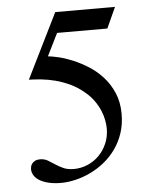

<svg xmlns="http://www.w3.org/2000/svg" viewBox="-50 -704 600 758"><g transform="rotate(-5 250.0 -325.0)"><path d="M396.5 -579.6H197.3L153.3 -490.7Q168.9 -489.3 195.1 -483.2Q221.2 -477.1 251.2 -464.6Q281.2 -452.1 311.8 -432.9Q342.3 -413.6 367.2 -386Q392.1 -358.4 407.7 -322Q423.3 -285.6 423.3 -238.8Q423.3 -197.3 411.6 -162.6Q399.9 -127.9 379.9 -100.1Q359.9 -72.3 333.7 -51.3Q307.6 -30.3 278.3 -16.4Q249 -2.4 219 4.6Q189 11.7 161.6 11.7Q133.3 11.7 111.8 6.3Q90.3 1 76.2 -7.8Q62 -16.6 54.9 -28.3Q47.9 -40 47.9 -53.2Q47.9 -57.1 49.3 -63Q50.8 -68.8 54.9 -74.5Q59.1 -80.1 66.7 -84.2Q74.2 -88.4 86.4 -88.4Q104 -88.4 117.2 -80.6Q130.4 -72.8 144.3 -63.5Q158.2 -54.2 175.3 -46.4Q192.4 -38.6 216.8 -38.6Q245.1 -38.6 271 -49.6Q296.9 -60.5 316.7 -80.3Q336.4 -100.1 348.1 -127.2Q359.9 -154.3 359.9 -186.5Q359.9 -201.7 356.4 -220.2Q353 -238.8 344.7 -258.5Q336.4 -278.3 322.3 -298.3Q308.1 -318.4 286.6 -335.9Q259.8 -358.4 231.2 -371.6Q202.6 -384.8 174.6 -392.1Q146.5 -399.4 119.9 -402.1Q93.3 -404.8 70.3 -405.3L197.3 -662.1H434.1Z"/></g></svg>

Font: Doulos SIL Cyr
Style: Regular
Weight: 400
Designer: Walt Agee, Victor Gaultney, Peter Martin, Debbi Hosken, Becca Hirsbrunner
Foundry: SIL International
Version: Version 5.000